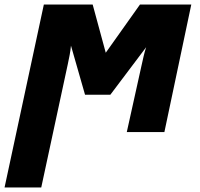

<svg xmlns="http://www.w3.org/2000/svg" viewBox="-54 -573 869 833"><path d="M-34.2 240.2 136.2 -553.2H348.1L404.8 -344.2L553.2 -553.2H775.9L659.2 0H496.1L560.1 -289.1Q564.5 -308.6 569.1 -328.9Q573.7 -349.1 580.1 -368.2L424.8 -162.1H314.9L253.9 -375Q252 -355 248.3 -335Q244.6 -314.9 240.2 -294.9L125 240.2Z"/></svg>

Font: Open Sans ExtraBold
Style: Italic
Weight: 800
Italic angle: -12°
Designer: Monotype Design Team
Foundry: Monotype Imaging Inc.
Version: Version 3.000; ttfautohint (v1.8.4)